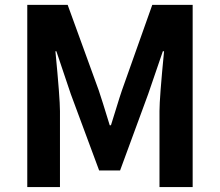

<svg xmlns="http://www.w3.org/2000/svg" viewBox="-20 -760 894 780"><path d="M90.8 0V-740.2H254.9L380.9 -393.6Q393.6 -356.4 425.8 -251H430.7Q437.5 -271.5 452.1 -319.8Q466.8 -368.2 475.6 -393.6L598.6 -740.2H762.7V0H627.9V-308.6Q627.9 -361.3 646.5 -551.8H641.6L582 -377.9L467.8 -67.4H382.8L267.6 -377.9L209 -551.8H205.1Q223.6 -361.3 223.6 -308.6V0Z"/></svg>

Font: Gen Shin Gothic Bold
Style: Bold
Weight: 700
Designer: [Source Han Sans]
Ryoko NISHIZUKA  (kana & ideographs); Paul D. Hunt (Latin, Greek & Cyrillic); Wenlong ZHANG  (bopomofo
Version: Version 1.002.20150607